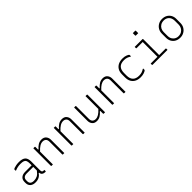

<svg xmlns="http://www.w3.org/2000/svg" viewBox="404 -2369 3992 3992"><g transform="rotate(-45 2400.0 -373.0)"><path d="M485 -361V-106Q485 -70 498 -57Q509 -46 534 -46H555V-11Q555 0 544 0H532Q495 0 467.5 -19Q440 -38 436 -83H424Q396 -38 351 -14Q306 10 242 10Q169 10 127 -27Q85 -64 85 -131V-159Q85 -227 127 -263.5Q169 -300 242 -300H435V-356Q435 -407 422.5 -435Q410 -463 379.5 -474.5Q349 -486 294 -486Q248 -486 210.5 -478.5Q173 -471 132 -454H120V-492Q120 -497 123 -500Q128 -505 152 -513.5Q176 -522 213 -529Q250 -536 294 -536Q395 -536 440 -496Q485 -456 485 -361ZM135 -132Q135 -38 242 -38Q298 -38 342.5 -60Q387 -82 435 -146V-253H242Q186 -253 159 -226Q135 -202 135 -158Z M760 0H721Q710 0 710 -11V-526H749Q760 -526 760 -515V-435H772Q811 -481 855.5 -508.5Q900 -536 956 -536Q1025 -536 1060 -494Q1095 -452 1095 -393V0H1056Q1045 0 1045 -11V-383Q1045 -437 1018 -463Q991 -489 946 -489Q901 -489 856.5 -462Q812 -435 760 -378Z M1360 0H1321Q1310 0 1310 -11V-526H1349Q1360 -526 1360 -515V-435H1372Q1411 -481 1455.5 -508.5Q1500 -536 1556 -536Q1625 -536 1660 -494Q1695 -452 1695 -393V0H1656Q1645 0 1645 -11V-383Q1645 -437 1618 -463Q1591 -489 1546 -489Q1501 -489 1456.5 -462Q1412 -435 1360 -378Z M1948 -526Q1959 -526 1959 -515V-143Q1959 -89 1986 -63Q2013 -37 2058 -37Q2103 -37 2147.5 -64Q2192 -91 2244 -148V-526H2283Q2294 -526 2294 -515V0H2255Q2244 0 2244 -11V-91H2232Q2193 -45 2148.5 -17.5Q2104 10 2048 10Q1979 10 1944 -32Q1909 -74 1909 -133V-526Z M2560 0H2521Q2510 0 2510 -11V-526H2549Q2560 -526 2560 -515V-435H2572Q2611 -481 2655.5 -508.5Q2700 -536 2756 -536Q2825 -536 2860 -494Q2895 -452 2895 -393V0H2856Q2845 0 2845 -11V-383Q2845 -437 2818 -463Q2791 -489 2746 -489Q2701 -489 2656.5 -462Q2612 -435 2560 -378Z M3337 -536Q3400 -536 3440.5 -519.5Q3481 -503 3492 -492Q3498 -486 3498 -479V-443H3486Q3455 -464 3421 -476.5Q3387 -489 3337 -489Q3241 -489 3195.5 -440.5Q3150 -392 3150 -298V-221Q3150 -131 3198 -83Q3244 -37 3332 -37Q3384 -37 3418 -49Q3452 -61 3486 -83H3498V-45Q3498 -40 3495 -37Q3477 -19 3433 -4.5Q3389 10 3333 10Q3225 10 3162.5 -50.5Q3100 -111 3100 -214V-306Q3100 -384 3131.5 -435Q3163 -486 3216.5 -511Q3270 -536 3337 -536Z M3680 -46H3880V-480H3701Q3690 -480 3690 -491V-526H3919Q3930 -526 3930 -515V-46H4119Q4130 -46 4130 -35V0H3691Q3680 0 3680 -11ZM3865 -756H3934Q3945 -756 3945 -745V-676H3876Q3865 -676 3865 -687Z M4500 -536Q4566 -536 4614 -509Q4662 -482 4688.5 -435Q4715 -388 4715 -328V-207Q4715 -143 4686 -94Q4657 -45 4608 -17.5Q4559 10 4500 10Q4434 10 4386 -17Q4338 -44 4311.5 -91Q4285 -138 4285 -198V-319Q4285 -384 4314 -432.5Q4343 -481 4392 -508.5Q4441 -536 4500 -536ZM4509 -488Q4452 -488 4413.5 -464.5Q4375 -441 4355 -403Q4335 -365 4335 -319V-205Q4335 -128 4382 -83Q4402 -62 4430 -50Q4458 -38 4491 -38Q4548 -38 4587 -62.5Q4626 -87 4645.5 -125.5Q4665 -164 4665 -207V-321Q4665 -360 4653 -391.5Q4641 -423 4619 -445Q4599 -465 4571 -476.5Q4543 -488 4509 -488Z"/></g></svg>

Font: Recursive Mn Lnr St Lt
Style: Regular
Weight: 300
Monospace: yes
Version: Version 1.079;hotconv 1.0.112;makeotfexe 2.5.65598; ttfautoh